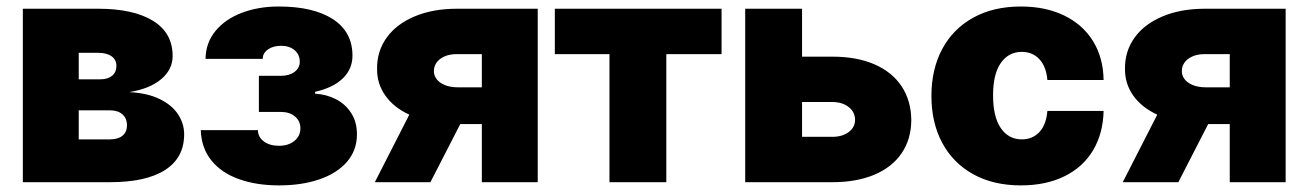

<svg xmlns="http://www.w3.org/2000/svg" viewBox="-20 -557 3996 587"><path d="M49.8 -530.3H280.3Q387.7 -530.3 447.8 -493.4Q507.8 -456.5 507.8 -385.7Q507.8 -344.7 473.1 -315.2Q438.5 -285.6 375 -275.4Q431.2 -272.5 468.8 -253.9Q506.3 -235.4 524.7 -207Q543 -178.7 543 -146.5Q543 -74.7 484.9 -37.4Q426.8 0 316.4 0H49.8ZM368.2 -173.8Q368.2 -195.3 354.2 -207.5Q340.3 -219.7 316.4 -219.7H220.7V-130.9H316.4Q340.8 -130.9 354.5 -142.1Q368.2 -153.3 368.2 -173.8ZM335.9 -355.5Q335.9 -374.5 321 -385Q306.2 -395.5 280.3 -395.5H220.7V-314.5H286.1Q309.6 -314.5 322.8 -325.4Q335.9 -336.4 335.9 -355.5Z M833 -111.3Q861.8 -111.3 880.1 -126.2Q898.4 -141.1 898.4 -165Q898.4 -187 881.8 -200.9Q865.2 -214.8 838.9 -214.8H771.5V-325.2H838.9Q864.3 -325.2 880.4 -337.2Q896.5 -349.1 896.5 -368.2Q896.5 -390.1 880.6 -403.6Q864.7 -417 839.8 -417Q814.9 -417 799.1 -405.8Q783.2 -394.5 783.2 -377H608.4Q608.9 -425.8 638.7 -462.2Q668.5 -498.5 719.2 -517.8Q770 -537.1 832 -537.1Q938.5 -537.1 998 -498.3Q1057.6 -459.5 1057.6 -386.7Q1057.6 -346.2 1028.1 -317.4Q998.5 -288.6 943.4 -276.4V-270.5Q978 -268.6 1007.1 -253.7Q1036.1 -238.8 1053.7 -211.4Q1071.3 -184.1 1071.3 -146.5Q1071.3 -97.7 1041 -62.5Q1010.7 -27.3 956.8 -8.8Q902.8 9.8 833 9.8Q764.2 9.8 710.7 -9.3Q657.2 -28.3 626.5 -66.2Q595.7 -104 593.8 -159.2H768.6Q768.6 -138.2 786.4 -124.8Q804.2 -111.3 833 -111.3Z M1453.1 -177.7H1387.2L1295.9 0H1126L1231.4 -206.5Q1183.6 -228.5 1158 -264.9Q1132.3 -301.3 1132.8 -346.7Q1132.3 -400.4 1162.1 -441.9Q1191.9 -483.4 1247.6 -506.8Q1303.2 -530.3 1377 -530.3H1624V0H1453.1ZM1380.9 -290H1453.1V-391.6H1377Q1354 -391.6 1337.9 -384Q1321.8 -376.5 1314 -364.5Q1306.2 -352.5 1306.6 -339.8Q1306.2 -327.1 1314.5 -315.7Q1322.8 -304.2 1339.6 -297.1Q1356.4 -290 1380.9 -290Z M1676.3 -530.3H2186V-391.6H2017.1V0H1843.3V-391.6H1676.3Z M2766.1 -189.5Q2765.6 -131.3 2736.6 -88.6Q2707.5 -45.9 2653.3 -22.9Q2599.1 0 2524.9 0H2258.3V-530.3H2432.1V-383.8H2524.9Q2599.1 -383.8 2653.3 -360.4Q2707.5 -336.9 2736.6 -293Q2765.6 -249 2766.1 -189.5ZM2524.9 -138.7Q2555.2 -138.7 2574.7 -153.3Q2594.2 -168 2594.2 -190.4Q2594.2 -214.4 2574.7 -229.7Q2555.2 -245.1 2524.9 -245.1H2432.1V-138.7Z M2827.6 -263.7Q2827.6 -345.2 2860.6 -407Q2893.6 -468.8 2955.3 -502.9Q3017.1 -537.1 3101.1 -537.1Q3176.8 -537.1 3233.6 -509.5Q3290.5 -481.9 3321.8 -431.2Q3353 -380.4 3354 -312.5H3182.1Q3178.7 -353.5 3157.7 -376Q3136.7 -398.4 3104 -398.4Q3063.5 -398.4 3039.8 -364.5Q3016.1 -330.6 3016.1 -265.6Q3016.1 -199.7 3039.8 -165.3Q3063.5 -130.9 3104 -130.9Q3136.7 -130.9 3157.7 -153.3Q3178.7 -175.8 3182.1 -217.8H3354Q3352.5 -148.9 3321.8 -97.4Q3291 -45.9 3234.4 -18.1Q3177.7 9.8 3101.1 9.8Q3017.1 9.8 2955.3 -24.4Q2893.6 -58.6 2860.6 -120.4Q2827.6 -182.1 2827.6 -263.7Z M3739.7 -177.7H3673.8L3582.5 0H3412.6L3518.1 -206.5Q3470.2 -228.5 3444.6 -264.9Q3418.9 -301.3 3419.4 -346.7Q3418.9 -400.4 3448.7 -441.9Q3478.5 -483.4 3534.2 -506.8Q3589.8 -530.3 3663.6 -530.3H3910.6V0H3739.7ZM3667.5 -290H3739.7V-391.6H3663.6Q3640.6 -391.6 3624.5 -384Q3608.4 -376.5 3600.6 -364.5Q3592.8 -352.5 3593.3 -339.8Q3592.8 -327.1 3601.1 -315.7Q3609.4 -304.2 3626.2 -297.1Q3643.1 -290 3667.5 -290Z"/></svg>

Font: Pretendard Std Black
Style: Regular
Weight: 900
Designer: Base glyphs from Inter by Rasmus Andersson; Hangeul glyphs from Noto Sans CJK(Source Han Sans) by Jang Soo-young and Kan
Foundry: Kil Hyung-jin
Version: Version 1.309